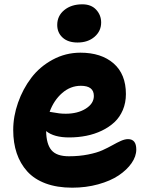

<svg xmlns="http://www.w3.org/2000/svg" viewBox="-20 -808 681 886"><path d="M337.9 -611.8Q293.9 -611.8 269 -634.5Q244.1 -657.2 244.1 -692.9Q244.1 -734.9 276.6 -761.5Q309.1 -788.1 359.9 -788.1Q400.9 -788.1 423.8 -763.2Q446.8 -738.3 446.8 -704.1Q446.8 -664.6 416.3 -638.2Q385.7 -611.8 337.9 -611.8ZM313 58.1Q243.7 58.1 190.9 38.6Q138.2 19 105.7 -17.1Q73.2 -53.2 57.1 -101.1Q41 -148.9 41 -208Q41 -271 63.2 -334.2Q85.4 -397.5 124.5 -449Q163.6 -500.5 223.1 -532.7Q282.7 -564.9 351.1 -564.9Q447.3 -564.9 504.2 -515.4Q561 -465.8 561 -374Q561 -334 546.9 -300.5Q532.7 -267.1 508.1 -244.1Q483.4 -221.2 450 -205.1Q416.5 -189 378.4 -181.4Q340.3 -173.8 298.8 -173.8Q229 -173.8 192.9 -203.1Q193.8 -143.1 217.5 -115Q241.2 -86.9 297.9 -86.9Q345.7 -86.9 386.2 -95Q426.8 -103 452.6 -114.7Q478.5 -126.5 499.3 -138.2Q520 -149.9 538.1 -158Q556.2 -166 570.8 -166Q608.9 -166 608.9 -118.2Q608.9 -86.4 587.2 -55.2Q565.4 -23.9 527.6 1.5Q489.7 26.9 433.3 42.5Q377 58.1 313 58.1ZM353 -412.1Q305.2 -412.1 266.8 -378.7Q228.5 -345.2 209 -292Q213.9 -291.5 226.6 -289.1Q239.3 -286.6 253.4 -284.9Q267.6 -283.2 283.2 -283.2Q338.4 -283.2 375.7 -306.6Q413.1 -330.1 413.1 -365.2Q413.1 -412.1 353 -412.1Z"/></svg>

Font: Shantell Sans Irregular
Style: Bold
Weight: 700
Designer: Stephen Nixon, Anya Danilova, Shantell Martin
Foundry: Arrow Type
Version: Version 1.006;[9816181b4]